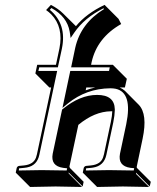

<svg xmlns="http://www.w3.org/2000/svg" viewBox="-20 -700 639 779"><path d="M438 -437 494.6 -380.4 486.8 -345.2H465.3Q478 -339.4 486.8 -331.5L543 -274.9Q579.6 -236.8 558.6 -137.2L534.7 -23.4Q535.2 -21 535.2 -19L591.8 37.6L587.4 56.6L531.7 0.5Q532.2 3.9 532.2 5.9L585 58.6Q584 58.6 478.5 56.6Q478.5 56.6 374 58.6L317.4 2L315.9 0L319.8 -19Q322.8 -25.9 329.6 -26.9L349.1 -28.8Q387.7 -32.7 397.9 -60.5Q400.4 -66.9 401.9 -74.2L429.7 -205.1Q435.1 -231 435.5 -248.5Q432.6 -248.5 430.2 -248.5Q363.3 -247.6 297.9 -193.4L261.7 -24.4Q263.2 -21.5 263.2 -19L319.3 37.6L315.4 56.6L258.8 0L258.3 0.5Q258.3 2.9 258.8 3.9L313 58.6Q312 58.6 205.6 56.6L102.1 58.6L45.4 2L43.9 0L47.9 -19Q50.8 -25.9 57.6 -26.9L77.1 -28.8Q115.7 -32.7 126 -60.5Q128.4 -66.9 129.9 -74.2L187.5 -345.2H180.2L123.5 -401.9L130.9 -437H207L221.2 -503.9Q238.3 -589.8 188 -641.6Q178.2 -651.4 167 -659.2L186.5 -680.2Q216.8 -664.6 236.3 -645L288.1 -593.8Q330.1 -645 404.3 -680.2L460.9 -623.5L471.7 -602.5Q373.5 -546.9 351.6 -447.3L349.6 -437ZM327.6 -333.5Q347.2 -340.8 366.7 -345.2H330.1ZM425.3 -426.8H268.6L285.2 -505.9Q307.6 -605.5 401.9 -663.1L399.9 -666.5Q322.3 -627.4 281.2 -567.4L266.6 -545.9L262.7 -571.8Q252.4 -632.3 188.5 -667.5L182.1 -660.2Q252 -602.1 231 -502L214.8 -426.8H139.2L135.7 -412.1H211.9L139.6 -71.8Q130.4 -28.3 88.9 -20.5Q83.5 -19.5 78.1 -19L58.6 -17.1Q58.1 -17.1 57.6 -17.1L56.2 -8.3Q120.6 -9.8 148.9 -9.8Q185.1 -9.8 250.5 -8.3L252.4 -17.1L236.3 -19Q184.6 -26.4 193.8 -76.2L231.9 -255.4L234.9 -257.8Q304.7 -314.9 374 -314.9Q444.3 -314.9 445.8 -256.8Q445.8 -254.4 445.8 -252.9Q445.3 -231.9 439.5 -203.1L411.6 -71.8Q401.9 -26.9 357.4 -20Q353.5 -19.5 350.1 -19L330.6 -17.1Q330.1 -17.1 329.6 -17.1L328.1 -8.3Q391.1 -9.8 421.9 -9.8Q457.5 -9.8 522.5 -8.3L524.4 -17.6L509.3 -19Q457.5 -26.4 466.8 -76.2L492.2 -196.3Q518.6 -324.7 449.2 -339.8Q439 -341.8 427.7 -341.8Q330.1 -340.8 255.4 -280.3L233.4 -262.2L265.1 -412.1H422.4Z"/></svg>

Font: Linux Biolinum Shadow O
Style: Italic
Weight: 400
Italic angle: -12°
Designer: Philipp H. Poll
Foundry: Philipp H. Poll
Version: Version 0.6.2